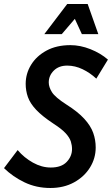

<svg xmlns="http://www.w3.org/2000/svg" viewBox="-28 -926 560 957"><path d="M-8 -88 60 -178Q92 -140 136 -115.5Q180 -91 225 -91Q278 -91 304.5 -119Q331 -147 331 -183Q331 -202 325 -221Q319 -240 299.5 -261.5Q280 -283 238 -310Q182 -347 152 -379Q122 -411 111 -442.5Q100 -474 100 -508Q100 -559 127 -603Q154 -647 204 -674Q254 -701 323 -701Q372 -701 422.5 -681Q473 -661 510 -629L452 -534Q421 -563 383.5 -581Q346 -599 307 -599Q265 -599 240 -574Q215 -549 215 -515Q215 -492 231 -466.5Q247 -441 303 -405Q360 -369 392 -334Q424 -299 436.5 -264Q449 -229 449 -191Q449 -137 420.5 -91Q392 -45 341 -17Q290 11 223 11Q153 11 94.5 -17Q36 -45 -8 -88ZM193 -756 307 -906H409L462 -756H380L345 -832L280 -756Z"/></svg>

Font: Radio Canada Condensed Medium
Style: Italic
Weight: 500
Width: 3
Italic angle: -12°
Designer: Charles Daoud, Etienne Aubert Bonn, Alexandre Saumier Demers, Jacques Le Bailly
Foundry: Radio-Canada
Version: Version 2.104; ttfautohint (v1.8.4.7-5d5b);gftools[0.9.28.de